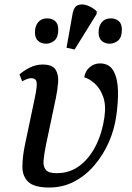

<svg xmlns="http://www.w3.org/2000/svg" viewBox="-20 -827 591 857"><path d="M200 10Q133 10 106.5 -15Q80 -40 80 -82.5Q80 -125 91 -179L136 -393Q146 -441 143.5 -459.5Q141 -478 119 -478Q110 -478 100 -474Q90 -470 79 -464L67 -495Q85 -511 112.5 -525Q140 -539 170 -539Q213 -539 227.5 -517Q242 -495 239.5 -460.5Q237 -426 229 -388L185 -179Q177 -140 174.5 -112Q172 -84 184.5 -69Q197 -54 233 -54Q291 -54 335 -87Q379 -120 407.5 -176.5Q436 -233 446 -303Q454 -359 440 -396.5Q426 -434 402 -455Q378 -476 356 -482Q361 -511 381 -527.5Q401 -544 426 -544Q468 -544 486.5 -510.5Q505 -477 506.5 -424Q508 -371 499 -310Q491 -250 466 -193Q441 -136 402 -90Q363 -44 312 -17Q261 10 200 10ZM313 -606 277 -614 304 -766Q310 -798 329 -804.5Q348 -811 371.5 -802Q395 -793 412 -776L411 -764ZM470 -632Q448 -632 434 -644.5Q420 -657 420 -682Q420 -711 434.5 -728Q449 -745 474 -745Q496 -745 510 -733Q524 -721 524 -695Q524 -660 507 -646Q490 -632 470 -632ZM186 -632Q164 -632 150 -644.5Q136 -657 136 -682Q136 -711 150.5 -728Q165 -745 190 -745Q212 -745 226 -733Q240 -721 240 -695Q240 -660 223 -646Q206 -632 186 -632Z"/></svg>

Font: NotoSerif-Italic
Style: Regular
Weight: 400
Italic angle: -12°
Designer: Monotype Design Team
Foundry: Monotype Imaging Inc.
Version: Version 2.007; ttfautohint (v1.8) -l 8 -r 50 -G 200 -x 14 -D